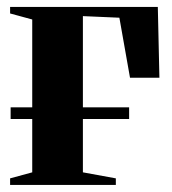

<svg xmlns="http://www.w3.org/2000/svg" viewBox="-20 -522 485 542"><path d="M8.5 0V-18.5L71 -35.5V-467L8.5 -484V-502.5H425.5L430 -302.5H347L317 -472L214 -476.5V-35.5L307 -18.5V0ZM10 -219H344.5V-186H10Z"/></svg>

Font: Merriweather 144pt
Style: Bold
Weight: 700
Version: Version 2.100